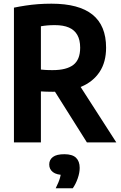

<svg xmlns="http://www.w3.org/2000/svg" viewBox="-20 -769 654 1037"><path d="M55.3 0V-727.7Q85.9 -734 118.2 -738.9Q150.6 -743.9 185.2 -746.5Q219.8 -749.1 257.9 -749.1Q406.2 -749.1 479.6 -690Q553 -630.9 553 -511.6Q553 -433.4 517.8 -380.4Q482.6 -327.3 418.1 -300.3Q353.6 -273.3 265.5 -273.3Q244.9 -273.3 230.3 -273.9Q215.8 -274.5 200.9 -275.3V0ZM449.3 0 235.2 -339.9H389.4L608.1 0ZM264.6 -390.3Q339.1 -390.3 376.1 -418.6Q413 -447 413 -511.6Q413 -553.1 397.7 -580.1Q382.5 -607.1 352.3 -620.2Q322 -633.3 276.6 -633.3Q253.1 -633.3 235.5 -631.7Q217.9 -630.2 200.9 -627.1V-393.3Q212.3 -392.3 222.1 -391.5Q232 -390.8 242.1 -390.5Q252.2 -390.3 264.6 -390.3ZM280.8 247.9Q297.6 214.6 304 191.6Q310.4 168.6 310.4 143.9L339.8 176.1H328.2Q285.9 176.1 265.9 160.6Q245.9 145.1 245.9 119.5Q245.9 93.7 265.8 78.8Q285.6 63.9 327.6 63.9Q370.7 63.9 390.6 83Q410.4 102.1 410.4 137.8Q410.4 164.2 399.7 194.7Q389.1 225.1 373 247.9Z"/></svg>

Font: Encode Sans SC Condensed Thin
Style: Regular
Weight: 100
Width: 3
Designer: Multiple Designers
Foundry: Impallari Type
Version: Version 3.002